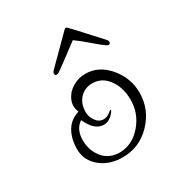

<svg xmlns="http://www.w3.org/2000/svg" viewBox="-103 -461 469 510"><g transform="rotate(-30 131.5 -206.0)"><path d="M130 -19Q91 -19 64 -40Q35 -63 35 -98Q35 -131 49 -154Q62 -175 88 -183Q84 -194 84 -202Q84 -220 98 -237Q113 -253 135 -259Q140 -260 145 -260.5Q150 -261 155 -261Q195 -261 225 -225Q254 -190 254 -146Q254 -94 217 -56Q181 -19 130 -19ZM130 -34Q169 -35 197 -68Q224 -100 224 -141Q224 -177 207 -202Q188 -230 157 -230Q135 -230 120 -215Q104 -199 104 -172Q104 -158 112 -147Q121 -132 136 -132H138Q149 -132 162 -144L164 -145L165 -144Q165 -141 163 -139Q148 -119 130 -119Q101 -119 83 -160Q60 -145 60 -111Q60 -81 77 -59Q96 -34 130 -34ZM87 -297Q82 -297 82 -303Q82 -307 86 -311Q104 -329 128 -353Q152 -377 165 -390Q168 -393 170 -393Q172 -393 175 -390Q188 -377 209.5 -353Q231 -329 248 -311Q252 -307 252 -302Q252 -299 249 -297Q246 -295 240 -299Q228 -307 207.5 -325Q187 -343 170 -355Q154 -343 130 -325Q106 -307 94 -299Q91 -297 87 -297Z"/></g></svg>

Font: Puppies Play
Style: Regular
Weight: 400
Designer: Robert E. Leuschke
Foundry: Robert E. Leuschke
Version: Version 1.010; ttfautohint (v1.8.3)